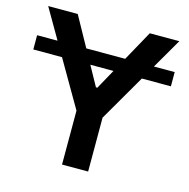

<svg xmlns="http://www.w3.org/2000/svg" viewBox="-107 -830 919 934"><g transform="rotate(15 353.0 -363.5)"><path d="M699.6 -576.3V-504.6H6.7V-576.3ZM22 -727.3H170.8L348.7 -405.5H355.8L533.7 -727.3H682.5L418 -271.3V0H286.6V-271.3Z"/></g></svg>

Font: InterMG SemiBold
Style: Regular
Weight: 600
Designer: Rasmus Andersson
Foundry: rsms
Version: Version 3.019;December 26, 2023;FontCreator 15.0.0.2955 64-b